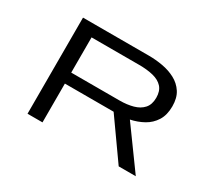

<svg xmlns="http://www.w3.org/2000/svg" viewBox="-129 -955 1357 1211"><g transform="rotate(30 550.0 -350.0)"><path d="M168.5 0V-700H648.5Q698.5 -700 749.2 -691Q800 -682 842.5 -659.5Q885 -637 910.8 -597.5Q936.5 -558 936.5 -497Q936.5 -433.5 910 -391.5Q883.5 -349.5 840.2 -325.5Q797 -301.5 746 -291L957 0H832.5L632.5 -282.5H277.5V0ZM277.5 -362.5H629.5Q683.5 -362.5 727 -374.5Q770.5 -386.5 796 -415Q821.5 -443.5 821.5 -493Q821.5 -542 796.5 -569.5Q771.5 -597 727 -608Q682.5 -619 624.5 -619H277.5Z"/></g></svg>

Font: Trispace Expanded
Style: Regular
Weight: 400
Width: 7
Designer: Tyler Finck
Foundry: Etcetera Type Company
Version: Version 1.210; ttfautohint (v1.8.3)